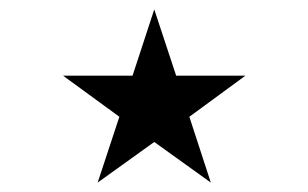

<svg xmlns="http://www.w3.org/2000/svg" viewBox="-20 -619 652 406"><path d="M352.5 -459 306.2 -599.1 260.3 -459H113.3L232.4 -372.1L186.5 -232.9L306.2 -318.8L425.8 -232.9L380.4 -372.1L499 -459Z"/></svg>

Font: Vazirmatn Thin
Style: Regular
Weight: 100
Designer: Saber Rastikerdar
Foundry: Saber Rastikerdar
Version: Version 33.003